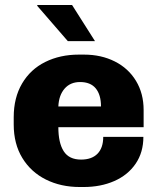

<svg xmlns="http://www.w3.org/2000/svg" viewBox="-20 -740 632 770"><path d="M556 -299V-230H214Q214 -167 235.5 -133.5Q257 -100 305 -100Q348 -100 371 -123.5Q394 -147 394 -191H555Q555 -129 524 -83.5Q493 -38 438.5 -14Q384 10 315 10H300Q224 10 164 -20Q104 -50 69.5 -106.5Q35 -163 35 -241V-270Q35 -348 68.5 -405Q102 -462 161.5 -491.5Q221 -521 296 -521H317Q386 -521 440.5 -493.5Q495 -466 525.5 -415.5Q556 -365 556 -299ZM214 -313H385Q385 -360 364 -385.5Q343 -411 301 -411Q262 -411 239 -384.5Q216 -358 214 -313ZM130 -720H269L361 -575H252L129 -717Z"/></svg>

Font: Chivo ExtraBold
Style: Regular
Weight: 800
Designer: Hector Gatti
Foundry: Omnibus-Type
Version: Version 1.007